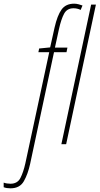

<svg xmlns="http://www.w3.org/2000/svg" viewBox="-149 -785 542 1045"><path d="M-92 240Q-41 240 -19 201Q3 162 15 107L145 -501H213L218 -526H150L172 -627Q184 -681 200 -710.5Q216 -740 251 -740Q272 -740 290 -731L300 -755Q293 -758 279.5 -761.5Q266 -765 255 -765Q209 -765 186 -733Q163 -701 148 -635L124 -527L64 -521L60 -501H119L-11 104Q-22 153 -38 184Q-54 215 -92 215Q-112 215 -129 209V234Q-113 240 -92 240ZM185 0 347 -760H373L211 0Z"/></svg>

Font: Noto Sans Display Condensed Thin
Style: Italic
Weight: 250
Width: 3
Italic angle: -12°
Designer: Monotype Design Team
Foundry: Monotype Imaging Inc.
Version: Version 1.900